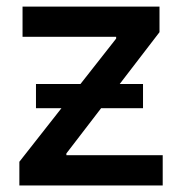

<svg xmlns="http://www.w3.org/2000/svg" viewBox="-20 -566 549 586"><path d="M39.1 0V-72.3L334.5 -448.2V-453.6H48.8V-545.9H466.8V-467.8L182.6 -97.7V-92.3H476.6V0ZM89.8 -235.8V-309.6H416.5V-235.8Z"/></svg>

Font: Inter Tight Medium
Style: Regular
Weight: 500
Designer: Rasmus Andersson
Foundry: rsms
Version: Version 3.004; ttfautohint (v1.8.4.7-5d5b)